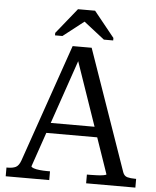

<svg xmlns="http://www.w3.org/2000/svg" viewBox="-60 -955 818 1006"><g transform="rotate(5 349.0 -452.5)"><path d="M185 -299H486L487 -245H179ZM321 -671 337 -643 138 -64Q138 -59 150.5 -54.5Q163 -50 182.5 -48Q202 -46 221 -46H237V0H8V-46H13Q41 -46 57 -54Q73 -62 83 -90L298 -710H398L620 -74Q627 -55 643.5 -50.5Q660 -46 685 -46H690V0H431V-46H448Q467 -46 486.5 -47Q506 -48 519.5 -50.5Q533 -53 533 -56ZM399 -905H309L201 -771V-758H240L354 -847H344L458 -758H507V-771Z"/></g></svg>

Font: Roboto Serif 28pt
Style: Regular
Weight: 400
Designer: Greg Gazdowicz
Foundry: Commercial Type
Version: Version 1.008